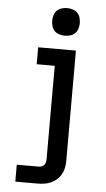

<svg xmlns="http://www.w3.org/2000/svg" viewBox="-63 -784 575 1039"><g transform="rotate(5 225.0 -265.0)"><path d="M61 215V123H179Q187 123 195 120.5Q203 118 208.5 112Q214 106 216.5 97.5Q219 89 219 81V-428H121V-520H326V81Q326 100 322 118.5Q318 137 308.5 153.5Q299 170 284.5 182.5Q270 195 252.5 202.5Q235 210 216.5 212.5Q198 215 179 215ZM259 -595Q244 -595 229 -599.5Q214 -604 203.5 -614.5Q193 -625 188.5 -640Q184 -655 184 -670Q184 -685 188.5 -700Q193 -715 203.5 -725.5Q214 -736 229 -740.5Q244 -745 259 -745Q274 -745 289 -740.5Q304 -736 314.5 -725.5Q325 -715 329.5 -700Q334 -685 334 -670Q334 -655 329.5 -640Q325 -625 314.5 -614.5Q304 -604 289 -599.5Q274 -595 259 -595Z"/></g></svg>

Font: Iosevka Etoile Semibold
Style: Regular
Weight: 600
Designer: Belleve Invis
Foundry: Belleve Invis
Version: Version 22.1.2; ttfautohint (v1.8.4)